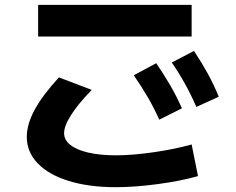

<svg xmlns="http://www.w3.org/2000/svg" viewBox="-20 -737 978 794"><path d="M90.8 -170.9Q90.8 -222.7 123 -282.5Q155.3 -342.3 223.6 -417L359.4 -365.2Q303.7 -308.1 274.4 -262.2Q245.1 -216.3 245.1 -186.5Q245.1 -158.2 271 -137.7Q296.9 -117.2 345 -106Q393.1 -94.7 459 -94.7Q527.3 -94.7 615.2 -107.4Q703.1 -120.1 772.5 -139.6L798.8 -8.8Q729.5 11.2 633.5 24.2Q537.6 37.1 459 37.1Q348.1 37.1 264.9 11.5Q181.6 -14.2 136.2 -61.3Q90.8 -108.4 90.8 -170.9ZM137.7 -716.8H772.5V-585.9H137.7ZM533.2 -425.8 626 -475.6Q659.2 -427.2 684.8 -382.8Q710.4 -338.4 732.4 -289.1L638.7 -242.2Q617.2 -290 591.6 -334.2Q565.9 -378.4 533.2 -425.8ZM690.4 -478.5 782.2 -526.4Q814.9 -477.1 839.6 -431.9Q864.3 -386.7 884.8 -336.9L792 -294.9Q749 -393.6 690.4 -478.5Z"/></svg>

Font: Pretendard ExtraBold
Style: Regular
Weight: 800
Designer: Base glyphs from Inter by Rasmus Andersson; Hangeul glyphs from Noto Sans CJK(Source Han Sans) by Jang Soo-young and Kan
Foundry: Kil Hyung-jin
Version: Version 1.309